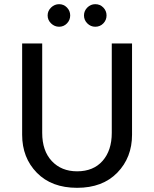

<svg xmlns="http://www.w3.org/2000/svg" viewBox="-20 -888 739 919"><path d="M436 -868Q459 -868 474.5 -852Q490 -836 490 -814Q490 -792 474.5 -776Q459 -760 436 -760Q414 -760 398 -776Q382 -792 382 -814Q382 -836 398 -852Q414 -868 436 -868ZM263 -868Q285 -868 300.5 -852Q316 -836 316 -814Q316 -792 300.5 -776Q285 -760 263 -760Q241 -760 224.5 -776Q208 -792 208 -814Q208 -836 224.5 -852Q241 -868 263 -868ZM182 -252Q182 -166 228 -117Q274 -68 349 -68Q427 -68 471 -118Q515 -168 515 -252V-680H612V-243Q612 -134 541.5 -61.5Q471 11 349 11Q227 11 156.5 -61Q86 -133 86 -243V-680H182Z"/></svg>

Font: Palanquin Medium
Style: Regular
Weight: 500
Designer: Pria Ravichandran
Version: Version 1.0.4